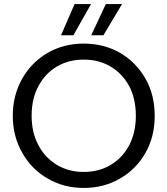

<svg xmlns="http://www.w3.org/2000/svg" viewBox="-20 -920 826 947"><path d="M393 7C393 7 393 7 393 7C458 7 518 -8 571 -39C624 -69 666 -111 697 -165C728 -219 743 -280 743 -349C743 -349 743 -349 743 -349C743 -418 728 -479 697 -533C666 -587 624 -629 571 -660C518 -690 458 -705 393 -705C393 -705 393 -705 393 -705C328 -705 269 -690 216 -660C163 -629 121 -587 90 -533C59 -478 43 -417 43 -349C43 -349 43 -349 43 -349C43 -281 59 -220 90 -166C121 -111 163 -69 216 -39C269 -8 328 7 393 7ZM393 -72C393 -72 393 -72 393 -72C344 -72 301 -83 262 -106C223 -129 192 -161 170 -203C147 -245 136 -294 136 -349C136 -349 136 -349 136 -349C136 -405 147 -454 170 -496C192 -537 222 -569 261 -592C300 -615 344 -626 393 -626C393 -626 393 -626 393 -626C442 -626 486 -615 525 -592C564 -569 594 -537 617 -496C639 -454 650 -405 650 -349C650 -349 650 -349 650 -349C650 -294 639 -245 617 -203C594 -161 564 -129 525 -106C486 -83 442 -72 393 -72ZM429 -900C429 -900 348 -900 348 -900C348 -900 281 -746 281 -746C281 -746 342 -746 342 -746C342 -746 429 -900 429 -900ZM582 -900C582 -900 502 -900 502 -900C502 -900 430 -746 430 -746C430 -746 490 -746 490 -746C490 -746 582 -900 582 -900Z"/></svg>

Font: Girnar Poppins
Style: Regular
Weight: 500
Designer: Ninad Kale (Devanagari), Jonny Pinhorn (Latin)
Foundry: Indian Type Foundry
Version: ""